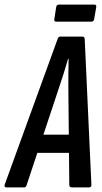

<svg xmlns="http://www.w3.org/2000/svg" viewBox="-48 -814 445 834"><path d="M-20 0Q-30 0 -28 -11L202 -644Q205 -655 214 -655H309Q320 -655 320 -644L349 -11Q349 0 338 0H264Q253 0 253 -11L249 -420Q249 -456 249 -490Q249 -524 250 -559H248Q238 -524 227 -490Q216 -456 204 -420L68 -11Q65 0 57 0ZM99 -150 126 -229H262L264 -150ZM196 -720Q186 -720 188 -731L196 -783Q198 -794 208 -794H362Q372 -794 370 -783L361 -731Q359 -720 349 -720Z"/></svg>

Font: Sofia Sans Extra Condensed SemiBold
Style: Italic
Weight: 600
Italic angle: -9°
Designer: Botio Nikoltchev, Ani Petrova
Foundry: lettersoup
Version: Version 4.101